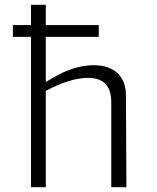

<svg xmlns="http://www.w3.org/2000/svg" viewBox="-20 -785 660 805"><path d="M510 0 508 -386C507.5 -464 461 -511.5 372 -511.5C302 -511.5 237 -482.5 175 -442.5H172V-630.5H394V-680H172V-765H110V-680H34V-630.5H110V0H172V-404C236 -438 297 -458.5 348.5 -458.5C406 -458.5 446.5 -433 446.5 -356.5V0Z"/></svg>

Font: Monaspace Argon ExtraLight
Style: Regular
Weight: 200
Designer: Riley Cran & the Lettermatic Team
Foundry: Lettermatic
Version: Version 1.000 (Monaspace Argon)